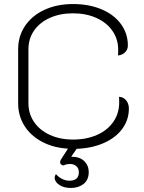

<svg xmlns="http://www.w3.org/2000/svg" viewBox="-20 -729 714 952"><path d="M360 9 333 48Q376 48 398 70Q420 92 420 124Q420 163 394.5 183Q369 203 331 203Q296 203 273.5 187.5Q251 172 251 152Q251 145 257 134Q270 149 287.5 158Q305 167 324 167Q371 167 371 125Q371 106 358.5 95Q346 84 327 84Q320 84 312 85.5Q304 87 298 90Q297 91 293 91Q288 91 283 86.5Q278 82 278 75Q278 70 281 64L317 8Q245 4 188.5 -26Q132 -56 101 -105.5Q70 -155 70 -217V-485Q70 -550 104.5 -601Q139 -652 201 -680.5Q263 -709 342 -709Q421 -709 483 -683Q545 -657 579.5 -610Q614 -563 614 -503Q614 -484 600.5 -470Q587 -456 565 -454Q566 -458 566 -482Q566 -535 537.5 -576Q509 -617 458 -640Q407 -663 342 -663Q278 -663 227.5 -640.5Q177 -618 149 -577.5Q121 -537 121 -485V-217Q121 -165 149 -124Q177 -83 227.5 -60Q278 -37 342 -37Q409 -37 461 -60Q513 -83 542 -125Q571 -167 571 -221Q571 -244 570 -249Q592 -248 605.5 -231.5Q619 -215 619 -191Q619 -135 586.5 -90.5Q554 -46 495 -20Q436 6 360 9Z"/></svg>

Font: K2D Thin
Style: Regular
Weight: 100
Designer: Katatrad Aksorn Co.,Ltd.
Foundry: Cadson Demak Co.,Ltd.
Version: Version 1.000; ttfautohint (v1.6)